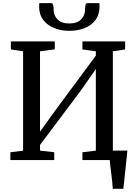

<svg xmlns="http://www.w3.org/2000/svg" viewBox="-20 -1002 853 1202"><path d="M686 180Q685 160 682.5 136.2Q680 112.5 677 88.2Q674 64 671.2 41.2Q668.5 18.5 667 0L621.5 -59H777.5Q775.5 -39 773 -14.8Q770.5 9.5 767.8 35.2Q765 61 762.2 87Q759.5 113 757 136.8Q754.5 160.5 752 180ZM45 0V-49L124.5 -58.5V-681L48 -692.5V-743H323V-693L230.5 -681V-177.5L331.5 -318L580 -653.5V-681L496 -692.5V-743H763.5V-692.5L686.5 -681V-59L768 -49V0H496V-49L580 -59V-569.5L487 -436.5L230.5 -94.5V-59L319.5 -49V0ZM300 -982.5Q310.5 -982.5 313 -969.5Q315.5 -956.5 315.5 -943Q315.5 -905.5 340.5 -880.2Q365.5 -855 414 -855Q462.5 -855 487.5 -880.2Q512.5 -905.5 512.5 -943Q512.5 -956.5 515.2 -969.5Q518 -982.5 527.5 -982.5H602Q603 -978 603 -972.2Q603 -966.5 603 -961Q603 -910 577.2 -876.2Q551.5 -842.5 508.5 -825.8Q465.5 -809 414 -809Q363.5 -809 320.5 -826Q277.5 -843 251.2 -876.8Q225 -910.5 225 -961Q225 -966.5 225.5 -972.2Q226 -978 226 -982.5Z"/></svg>

Font: Merriweather 20pt
Style: Regular
Weight: 400
Version: Version 2.100